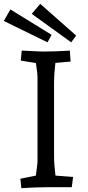

<svg xmlns="http://www.w3.org/2000/svg" viewBox="-50 -973 455 998"><path d="M61 5 56 -44 170 -67 131 -28Q133 -37 136 -58.5Q139 -80 142 -102.5Q145 -125 145 -135V-570Q145 -581 142.5 -602.5Q140 -624 136.5 -646Q133 -668 131 -678L170 -640L58 -658L63 -710Q82 -709 105 -708Q128 -707 148.5 -706Q169 -705 178 -705Q212 -705 245.5 -706.5Q279 -708 313 -710L317 -653L204 -643L242 -678Q241 -670 238 -647Q235 -624 233 -595Q231 -566 231 -540V-165Q231 -139 233 -112.5Q235 -86 238 -63.5Q241 -41 243 -28L204 -63L330 -53L323 0H195Q162 0 128.5 1.5Q95 3 61 5ZM320 -753 115 -901 159 -953 346 -788ZM197 -753 -30 -864 4 -924 218 -792Z"/></svg>

Font: Andada Pro
Style: Regular
Weight: 400
Designer: Carolina Giovagnoli
Foundry: Huerta Tipografica
Version: Version 3.003